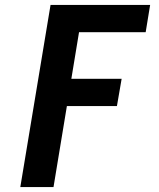

<svg xmlns="http://www.w3.org/2000/svg" viewBox="-20 -755 640 775"><path d="M62 0 184 -735H586L568 -625H299L268 -437H471L452 -327H250L196 0Z"/></svg>

Font: Iosevka SS04 XBd Ex
Style: Italic
Weight: 800
Width: 7
Italic angle: -9°
Monospace: yes
Designer: Belleve Invis
Foundry: Belleve Invis
Version: Version 19.0.0; ttfautohint (v1.8.4)